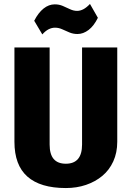

<svg xmlns="http://www.w3.org/2000/svg" viewBox="-20 -940 666 971"><path d="M313 11Q184 11 118.5 -47Q53 -105 53 -223V-700H231V-209Q231 -160 251.5 -136Q272 -112 313 -112Q395 -112 395 -209V-700H573V-223Q573 -168 553 -124Q533 -80 497.5 -50.5Q462 -21 415 -5Q368 11 313 11ZM153 -835Q174 -876 200.5 -897Q227 -918 257 -918Q279 -918 297.5 -910Q316 -902 334 -893.5Q352 -885 370 -885Q386 -885 402 -893.5Q418 -902 435 -920L475 -850Q455 -809 428 -788.5Q401 -768 372 -768Q350 -768 331 -776Q312 -784 294.5 -792Q277 -800 258 -800Q242 -800 226 -792Q210 -784 194 -766Z"/></svg>

Font: Pathway Extreme Condensed ExtraBold
Style: Regular
Weight: 800
Width: 3
Version: Version 1.001;gftools[0.9.26]